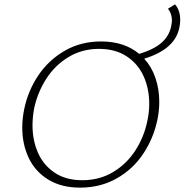

<svg xmlns="http://www.w3.org/2000/svg" viewBox="-20 -854 846 880"><path d="M806 -763Q806 -744 802 -727Q782 -628 641 -585Q675 -548 692.5 -496.5Q710 -445 710 -387Q710 -345 701 -303Q683 -219 636 -148.5Q589 -78 514.5 -36Q440 6 347 6Q261 6 201 -31Q141 -68 111.5 -130.5Q82 -193 82 -269Q82 -311 91 -354Q108 -437 155 -507.5Q202 -578 276 -621Q350 -664 443 -664Q550 -664 618 -607Q684 -627 719 -657Q754 -687 764 -731Q768 -751 768 -760Q768 -791 750 -814L782 -834Q806 -807 806 -763ZM664 -378Q664 -447 638.5 -504Q613 -561 561 -595.5Q509 -630 434 -630Q356 -630 294 -592.5Q232 -555 192.5 -493.5Q153 -432 137 -360Q129 -317 129 -280Q129 -211 154 -154Q179 -97 230.5 -62.5Q282 -28 357 -28Q436 -28 498.5 -65.5Q561 -103 600.5 -164.5Q640 -226 655 -298Q664 -339 664 -378Z"/></svg>

Font: Ysabeau Light
Style: Italic
Weight: 300
Italic angle: -12°
Designer: Christian Thalmann (Catharsis Fonts)
Version: Version 0.003